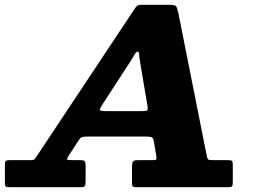

<svg xmlns="http://www.w3.org/2000/svg" viewBox="-78 -785 1068 805"><path d="M-57.5 -19V-96Q-57.5 -107 -53.8 -110.2Q-50 -113.5 -38.5 -113.5H48.5Q63.5 -113.5 67 -117.5Q70.5 -121.5 76 -130L483.5 -743.5Q491 -755 496 -760Q501 -765 520.5 -765H627Q655.5 -765 660.2 -758.8Q665 -752.5 670 -729.5L788.5 -133.5Q791 -119.5 794.8 -116.5Q798.5 -113.5 815.5 -113.5H879.5Q891 -113.5 894.5 -110.2Q898 -107 898 -95V-21.5Q898 -8 894.8 -4Q891.5 0 878 0H495Q483.5 0 479.5 -3Q475.5 -6 475.5 -18.5V-86Q475.5 -101.5 479.5 -107.5Q483.5 -113.5 500 -113.5H560Q575.5 -113.5 577.2 -116.8Q579 -120 577 -133L567.5 -190Q564.5 -207.5 557.5 -210Q550.5 -212.5 530 -212.5H291Q272 -212.5 265.2 -210Q258.5 -207.5 251.5 -196L210.5 -133Q202.5 -120 203.2 -116.8Q204 -113.5 226 -113.5H261.5Q273 -113.5 277 -108.8Q281 -104 281 -91.5V-25.5Q281 -9 277.5 -4.5Q274 0 257.5 0H-36Q-50 0 -53.8 -2.8Q-57.5 -5.5 -57.5 -19ZM467.5 -525.5 352 -348Q342.5 -333.5 340.5 -326.2Q338.5 -319 368 -319H511Q532 -319 537.8 -321.5Q543.5 -324 540 -342.5L509.5 -524Q505.5 -545 505.5 -556.8Q505.5 -568.5 498.5 -568.5Q493 -568.5 485.8 -555.5Q478.5 -542.5 467.5 -525.5Z"/></svg>

Font: Besley* Heavy
Style: Italic
Weight: 800
Italic angle: -13°
Designer: Owen Earl
Foundry: indestructible type*
Version: Version 3.000; ttfautohint (v1.8.3)